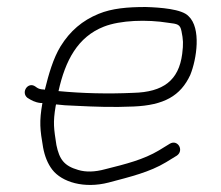

<svg xmlns="http://www.w3.org/2000/svg" viewBox="-20 -544 631 548"><path d="M147 -284C166.4 -371.4 201.8 -438.7 276.5 -468C323.7 -486.5 399.5 -488.8 460 -479C487.1 -475.7 494.1 -474.7 498 -455C502.9 -430.7 503.7 -419.7 500 -390C490.2 -314.7 446.1 -281 360 -279C287.5 -275.7 214.8 -277.5 147 -284ZM140 -246C154.7 -244 173.7 -242.7 197 -242C252.9 -239.2 302.3 -237.4 361 -240C447.8 -243.6 495.2 -270.1 523 -330C541.5 -375.4 554.9 -463.8 518 -498C499.3 -518.2 437.4 -522.8 396 -524C344.1 -524 299.9 -520.3 261.5 -504.5C215.1 -485.5 180.1 -455.7 153 -412C131.8 -377.3 119.2 -333 108 -288C104.7 -288.7 101.7 -289 99 -289C89.8 -290.3 86.6 -293 81 -297C60 -312 39.1 -280.7 58 -265C69.1 -258 79.4 -251.8 96 -250H101C91.5 -195.9 94.3 -173.8 103 -123C107.7 -97.7 116.3 -76.7 129 -60C156.9 -23.7 220.8 -5.1 290 -23C352.2 -39.5 407.1 -52.6 454 -81L485 -100C505.9 -114.9 487.4 -146.8 465 -134L434 -115C389.6 -88.4 339.2 -75.8 280 -61C250.7 -53 225 -52.3 203 -59C162.9 -70.6 149.5 -89.2 141 -130C133.9 -176.7 130.6 -193 139 -242C139 -242.7 139.3 -244 140 -246Z"/></svg>

Font: Just Breathe
Style: Regular
Weight: 400
Foundry: Cannot Into Space Fonts
Version: Version 0.72